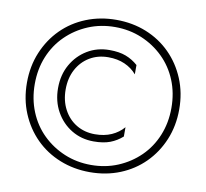

<svg xmlns="http://www.w3.org/2000/svg" viewBox="-80 -797 959 894"><g transform="rotate(10 400.0 -350.0)"><path d="M223 -350Q223 -404 245 -445Q267 -486 305.5 -509Q344 -532 393 -532Q437 -532 471 -517Q505 -502 528 -475V-519Q502 -542 470.5 -554Q439 -566 393 -566Q335 -566 288.5 -538Q242 -510 214.5 -461.5Q187 -413 187 -350Q187 -288 214.5 -239Q242 -190 288.5 -162Q335 -134 393 -134Q439 -134 470.5 -146Q502 -158 528 -181V-225Q505 -198 471 -183Q437 -168 393 -168Q344 -168 305.5 -191Q267 -214 245 -255.5Q223 -297 223 -350ZM77 -350Q77 -421 101.5 -480.5Q126 -540 170.5 -583.5Q215 -627 273.5 -651.5Q332 -676 400 -676Q468 -676 526.5 -651.5Q585 -627 629.5 -583.5Q674 -540 698.5 -480.5Q723 -421 723 -350Q723 -280 698.5 -220Q674 -160 629.5 -116.5Q585 -73 526.5 -48.5Q468 -24 400 -24Q332 -24 273.5 -48.5Q215 -73 170.5 -116.5Q126 -160 101.5 -220Q77 -280 77 -350ZM40 -350Q40 -272 67.5 -206Q95 -140 143.5 -91.5Q192 -43 258 -16.5Q324 10 400 10Q477 10 542.5 -16.5Q608 -43 656.5 -91.5Q705 -140 732.5 -206Q760 -272 760 -350Q760 -428 732.5 -494Q705 -560 656.5 -608.5Q608 -657 542.5 -683.5Q477 -710 400 -710Q324 -710 258 -683.5Q192 -657 143.5 -608.5Q95 -560 67.5 -494Q40 -428 40 -350Z"/></g></svg>

Font: Jost-300-LightPL
Style: Regular
Weight: 300
Version: Version 3.300; ttfautohint (v0.97) -l 8 -r 50 -G 200 -x 14 -